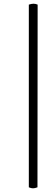

<svg xmlns="http://www.w3.org/2000/svg" viewBox="-20 -768 259 1031"><path d="M181.2 237.8Q167 243.2 157.2 243.2Q147.5 243.2 134.8 237.8V-743.2Q149.4 -748 160.2 -748Q170.9 -748 182.1 -743.2Z"/></svg>

Font: Common Serif News
Style: Italic
Weight: 450
Italic angle: -12°
Designer: Philipp H. Poll, Khaled Hosny
Foundry: Stefan Peev, Context Ltd.
Version: Version 1.026